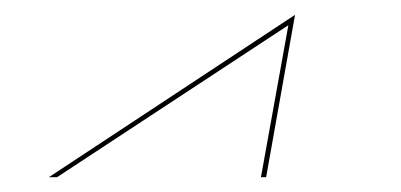

<svg xmlns="http://www.w3.org/2000/svg" viewBox="-20 -340 541 259"><path d="M57 -101H46L378 -320L339 -101H332L369 -306Z"/></svg>

Font: Ballet 16pt
Style: Regular
Weight: 400
Designer: Maximiliano R. Sproviero
Foundry: Omnibus-Type
Version: Version 1.100; ttfautohint (v1.8.3)